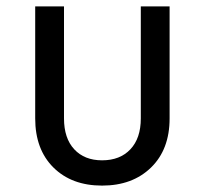

<svg xmlns="http://www.w3.org/2000/svg" viewBox="-20 -570 640 600"><path d="M299 10Q204 10 147 -46.5Q90 -103 90 -200V-550H180V-200Q180 -138 212 -103.5Q244 -69 299 -69Q355 -69 387.5 -103.5Q420 -138 420 -200V-550H510V-200Q510 -103 452 -46.5Q394 10 299 10Z"/></svg>

Font: JetBrains Mono Zero
Style: Regular-Zero
Weight: 400
Designer: Philipp Nurullin, Konstantin Bulenkov
Foundry: JetBrains
Version: Version 2.211